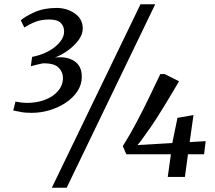

<svg xmlns="http://www.w3.org/2000/svg" viewBox="-20 -835 1013 906"><path d="M129.5 -302.5Q96.5 -302.5 76.5 -307Q56.5 -311.5 42.5 -313.5L53 -355.5Q84.5 -349.5 107.5 -349.5Q154 -349.5 192.5 -364.2Q231 -379 254 -405.8Q277 -432.5 277 -468.5Q277 -496 255.5 -516.8Q234 -537.5 181.5 -536Q171.5 -534 152.8 -529.5Q134 -525 125.5 -522.5L131.5 -566.5Q199 -580 240.8 -614.8Q282.5 -649.5 282.5 -686.5Q282.5 -710.5 266.8 -726.8Q251 -743 213 -743Q175.5 -743 147.5 -732.2Q119.5 -721.5 95 -705L78 -739Q99 -758 143.5 -777.8Q188 -797.5 246.5 -797.5Q296.5 -797.5 333.5 -771.2Q370.5 -745 370.5 -700.5Q370.5 -673 350.8 -646Q331 -619 300.5 -597Q270 -575 239 -563.5Q294.5 -570 330.2 -547Q366 -524 366 -473Q366 -436 345.8 -405Q325.5 -374 291.2 -351Q257 -328 214.8 -315.2Q172.5 -302.5 129.5 -302.5ZM643 -815H712.5L294.5 51H224.5ZM771.5 0 786.5 -107H576L559.5 -145.5Q593 -198.5 624.5 -258.2Q656 -318 684.5 -376.8Q713 -435.5 736.5 -485.5H757L825 -451.5Q803 -414.5 774.8 -367.2Q746.5 -320 717.8 -275.2Q689 -230.5 666 -200Q656.5 -187.5 648.2 -175Q640 -162.5 628.5 -150.5L793 -160L817.5 -279L893 -292L875 -164.5L950.5 -169L943 -107H867L852.5 0Z"/></svg>

Font: Merriweather
Style: Italic
Weight: 400
Italic angle: -7.8°
Designer: Eben Sorkin
Foundry: Eben Sorkin
Version: Version 2.100